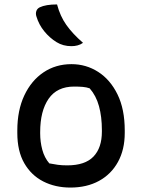

<svg xmlns="http://www.w3.org/2000/svg" viewBox="-20 -834 640 865"><path d="M302 -545Q368 -545 422.5 -510Q477 -475 509.5 -408.5Q542 -342 542 -246V-235Q542 -160 511.5 -104.5Q481 -49 426 -19Q371 11 297 11Q229 11 175 -16.5Q121 -44 89.5 -98.5Q58 -153 58 -235V-246Q58 -337 89.5 -404Q121 -471 176 -508Q231 -545 302 -545ZM314 -444Q237 -444 199 -389Q161 -334 161 -239V-233Q161 -195 170.5 -159.5Q180 -124 202 -98Q222 -94 240.5 -91.5Q259 -89 283 -89Q363 -89 401 -128.5Q439 -168 439 -241V-248Q439 -308 426 -355.5Q413 -403 384 -436Q370 -441 353 -442.5Q336 -444 314 -444ZM237 -814Q251 -761 279 -721.5Q307 -682 354 -641Q343 -633 329.5 -629.5Q316 -626 302 -626Q264 -626 235 -644Q204 -663 179.5 -693Q155 -723 144 -760Q140 -772 143.5 -783.5Q147 -795 159 -801Q186 -814 237 -814Z"/></svg>

Font: Recursive Sn Csl St Med
Style: Regular
Weight: 500
Version: Version 1.079;hotconv 1.0.112;makeotfexe 2.5.65598; ttfautoh